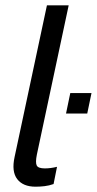

<svg xmlns="http://www.w3.org/2000/svg" viewBox="-20 -694 365 724"><path d="M114 10Q67 10 45 -18.5Q23 -47 35 -102L157 -674H239L119 -111Q113 -81 118.5 -70Q124 -59 149 -59Q171 -59 195 -65L182 0Q165 6 148 8Q131 10 114 10ZM229 -266 245 -343H325L309 -266Z"/></svg>

Font: Kanit Light
Style: Italic
Weight: 300
Italic angle: -12°
Designer: Katatrad Team
Foundry: CadsonDemak
Version: Version 2.000; ttfautohint (v1.8.3)